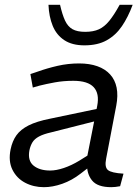

<svg xmlns="http://www.w3.org/2000/svg" viewBox="-20 -769 579 796"><path d="M478 3Q468 5 458.5 6Q449 7 441 7Q384 7 361.5 -21Q339 -49 341 -91L339 -107L383 -330Q393 -381 368.5 -407.5Q344 -434 284 -434Q243 -434 207.5 -427.5Q172 -421 144 -414L116 -406L106 -462L136 -472Q175 -486 218.5 -496Q262 -506 308 -506Q351 -506 383.5 -494.5Q416 -483 436.5 -460.5Q457 -438 463.5 -405.5Q470 -373 462 -331L420 -111Q413 -76 427.5 -64Q442 -52 492 -49ZM162 7Q119 7 84 -11.5Q49 -30 31.5 -65.5Q14 -101 24 -150Q31 -184 48 -208Q65 -232 98.5 -249Q132 -266 188 -277L403 -322L392 -271L191 -220Q160 -213 141.5 -203Q123 -193 114.5 -179Q106 -165 102 -146Q94 -103 119 -82.5Q144 -62 188 -62Q213 -62 244.5 -72.5Q276 -83 309 -103L365 -138L370 -92L314 -49Q278 -21 238 -7Q198 7 162 7ZM330 -581Q279 -581 246.5 -602.5Q214 -624 198.5 -662Q183 -700 181 -749H229Q238 -709 249.5 -684Q261 -659 280.5 -648Q300 -637 333 -637Q367 -637 390 -647.5Q413 -658 433 -682.5Q453 -707 476 -749H530Q511 -698 485.5 -660.5Q460 -623 422.5 -602Q385 -581 330 -581Z"/></svg>

Font: REM Light
Style: Italic
Weight: 300
Italic angle: -11°
Designer: Octavio Pardo
Foundry: Ashler Design
Version: Version 1.005;gftools[0.9.28]